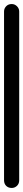

<svg xmlns="http://www.w3.org/2000/svg" viewBox="-20 -930 115 950"><path d="M0 -38H75V-873H0ZM38 -75Q21 -75 10.5 -64Q0 -53 0 -38Q0 -21 10.5 -10.5Q21 0 38 0Q53 0 64 -10.5Q75 -21 75 -38Q75 -53 64 -64Q53 -75 38 -75ZM38 -910Q21 -910 10.5 -899Q0 -888 0 -873Q0 -856 10.5 -845.5Q21 -835 38 -835Q53 -835 64 -845.5Q75 -856 75 -873Q75 -888 64 -899Q53 -910 38 -910Z"/></svg>

Font: Wavefont Medium
Style: Regular
Weight: 500
Version: Version 3.004;gftools[0.9.33]